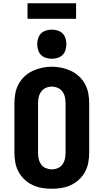

<svg xmlns="http://www.w3.org/2000/svg" viewBox="-20 -1158 640 1186"><path d="M300 8Q270 8 239.5 3Q209 -2 181.5 -15Q154 -28 131.5 -49Q109 -70 94.5 -97Q80 -124 74.5 -154.5Q69 -185 69 -215V-520Q69 -550 74.5 -580.5Q80 -611 94.5 -638Q109 -665 131.5 -686Q154 -707 181.5 -720Q209 -733 239.5 -739.5Q270 -746 300 -746Q330 -746 360.5 -739.5Q391 -733 418.5 -720Q446 -707 468.5 -686Q491 -665 505.5 -638Q520 -611 525.5 -580.5Q531 -550 531 -520V-215Q531 -185 525.5 -154.5Q520 -124 505.5 -97Q491 -70 468.5 -49Q446 -28 418.5 -15Q391 -2 360.5 3Q330 8 300 8ZM300 -112Q319 -112 337 -119.5Q355 -127 366 -142.5Q377 -158 381 -177Q385 -196 385 -215V-520Q385 -539 381 -558Q377 -577 365.5 -592.5Q354 -608 336 -615.5Q318 -623 299 -623Q280 -623 262.5 -615Q245 -607 234 -591.5Q223 -576 219 -557.5Q215 -539 215 -520V-215Q215 -196 219 -177Q223 -158 234 -142.5Q245 -127 263 -119.5Q281 -112 300 -112ZM300 -795Q282 -795 264 -800.5Q246 -806 233.5 -818.5Q221 -831 215.5 -849Q210 -867 210 -885Q210 -903 215.5 -921Q221 -939 233.5 -951.5Q246 -964 264 -969.5Q282 -975 300 -975Q318 -975 336 -969.5Q354 -964 366.5 -951.5Q379 -939 384.5 -921Q390 -903 390 -885Q390 -867 384.5 -849Q379 -831 366.5 -818.5Q354 -806 336 -800.5Q318 -795 300 -795ZM450 -1042H150V-1138H450Z"/></svg>

Font: Iosevka Custom Heavy Extended
Style: Regular
Weight: 900
Width: 7
Monospace: yes
Designer: Belleve Invis
Foundry: Belleve Invis
Version: Version 11.2.4; ttfautohint (v1.8.4)